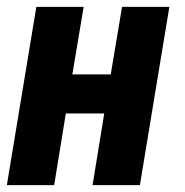

<svg xmlns="http://www.w3.org/2000/svg" viewBox="-20 -540 540 560"><path d="M0 0 86 -520H224L191 -323H303L336 -520H474L388 0H250L284 -209H172L138 0Z"/></svg>

Font: Iosevka Heavy Oblique
Style: Regular
Weight: 900
Italic angle: -9°
Monospace: yes
Designer: Belleve Invis
Foundry: Belleve Invis
Version: Version 32.5.0; ttfautohint (v1.8.4)